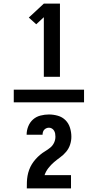

<svg xmlns="http://www.w3.org/2000/svg" viewBox="-20 -870 540 1060"><path d="M222 -446V-775L180 -736L139 -773L222 -850H311V-446ZM56 -305V-375H444V-305ZM128 170Q128 152 128.5 135Q129 118 132 101Q135 84 141 67.5Q147 51 156 36.5Q165 22 176.5 9Q188 -4 201 -15Q214 -26 229 -35Q244 -44 257.5 -55Q271 -66 278.5 -82Q286 -98 286 -115Q286 -124 284.5 -132.5Q283 -141 278.5 -148.5Q274 -156 266.5 -160.5Q259 -165 250 -165Q243 -165 236 -162Q229 -159 224 -153.5Q219 -148 217 -141Q215 -134 215 -126H127Q127 -150 136 -172.5Q145 -195 162.5 -210.5Q180 -226 203.5 -232Q227 -238 250 -238Q275 -238 299.5 -231Q324 -224 341.5 -206.5Q359 -189 366.5 -164.5Q374 -140 374 -115Q374 -93 367 -71.5Q360 -50 345.5 -32.5Q331 -15 313 -2Q295 11 278 25.5Q261 40 247 58Q233 76 226 97H372V170Z"/></svg>

Font: iosevka_custom_sans_ss08 Heavy
Style: Regular
Weight: 900
Designer: Belleve Invis
Foundry: Belleve Invis
Version: Version 10.3.0; ttfautohint (v1.8.3)